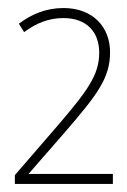

<svg xmlns="http://www.w3.org/2000/svg" viewBox="-20 -878 316 478"><path d="M17 -420H261V-445H51L140 -547C223 -643 254 -684 254 -748C254 -810 212 -858 138 -858C95 -858 59 -843 27 -819L40 -798C71 -821 102 -833 138 -833C197 -833 227 -797 227 -747C227 -691 198 -652 119 -560L17 -442Z"/></svg>

Font: Noto Sans Tamil UI Condensed Thin
Style: Regular
Weight: 100
Width: 3
Designer: Jelle Bosma - Monotype Design Team
Foundry: Monotype Imaging Inc.
Version: Version 2.004